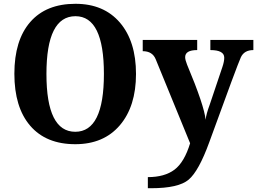

<svg xmlns="http://www.w3.org/2000/svg" viewBox="-20 -745 1346 1005"><path d="M374 9.8Q221.2 9.8 138.2 -86.7Q55.2 -183.1 55.2 -358.9Q55.2 -534.2 138.2 -629.6Q221.2 -725.1 375 -725.1Q523.4 -725.1 607.7 -626.7Q691.9 -528.3 691.9 -357.9Q691.9 -188.5 607.4 -89.4Q522.9 9.8 374 9.8ZM374 -55.2Q523.9 -55.2 523.9 -357.9Q523.9 -660.2 375 -660.2Q223.1 -660.2 223.1 -357.9Q223.1 -55.2 374 -55.2ZM1306.2 -536.1V-482.9Q1258.3 -482.9 1240.7 -445.1Q1223.1 -407.2 1075.2 0Q1020.5 150.4 967.5 195.3Q914.6 240.2 771 240.2H753.9V182.1Q841.3 182.1 893.1 143.3Q944.8 104.5 975.1 4.9L794.9 -435.1Q777.8 -477.1 727.1 -477.1V-536.1H1012.2V-482.9Q949.2 -482.9 949.2 -445.8Q949.2 -431.6 959 -407.2Q1049.3 -191.9 1056.2 -118.2Q1059.1 -147 1078.1 -198.2L1144 -394Q1153.8 -422.9 1153.8 -442.9Q1153.8 -482.9 1081.1 -482.9V-536.1Z"/></svg>

Font: Droid Serif
Style: Bold
Weight: 700
Designer: Monotype Design team
Foundry: Monotype Imaging Inc.
Version: Version 1.03